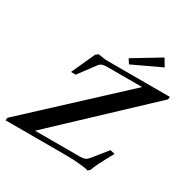

<svg xmlns="http://www.w3.org/2000/svg" viewBox="-253 -1047 1230 1243"><g transform="rotate(30 361.5 -425.5)"><path d="M450.2 -712.9 428.2 -746.6 627.4 -866.7 660.2 -811.5ZM561 16.1Q541 8.8 488.5 4.4Q436 0 378.9 0H-61.5L-58.1 -20.5L597.2 -628.4H338.9Q314.5 -628.4 300 -623.5Q285.6 -618.7 274.9 -604L184.6 -482.9H149.4L228.5 -656.7L248 -671.9Q293 -663.1 323.2 -663.1H785.2L782.2 -643.1L138.2 -37.1H474.1Q498 -37.1 511.7 -43.2Q525.4 -49.3 538.6 -65.9L624 -172.4L659.2 -164.6Q584.5 -30.8 576.7 2Z"/></g></svg>

Font: Elstob 10pt SemiBold
Style: Italic
Weight: 600
Italic angle: -20°
Designer: Peter S. Baker
Version: Version 1.015